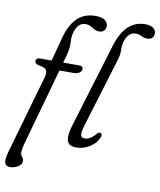

<svg xmlns="http://www.w3.org/2000/svg" viewBox="-107 -796 876 1048"><g transform="rotate(10 331.0 -272.0)"><path d="M57 -417.5Q57 -435.5 81.5 -435.5H143.5L177 -561Q196.5 -639 235.8 -678Q275 -717 338.5 -717Q374.5 -717 391 -703.8Q407.5 -690.5 407.5 -672.5Q407.5 -657 398 -647Q388.5 -637 371 -637Q356 -637 344.5 -643.5Q333 -650 321 -656.8Q309 -663.5 292.5 -663.5Q251.5 -663.5 235.5 -613.5Q226 -586 228.5 -553Q231 -520 221 -482.5L207.5 -435.5H296Q317.5 -435.5 317.5 -420Q317.5 -406.5 305 -398Q292.5 -389.5 275 -389.5H195L73.5 46Q67.5 66.5 67.5 87Q67.5 102 76 110.2Q84.5 118.5 84.5 133Q84.5 151 64.5 163.8Q44.5 176.5 20 176.5Q-3.5 176.5 -9 158Q-14.5 139.5 -3 99L122.5 -340Q130 -366.5 120.8 -380.5Q111.5 -394.5 79 -397.5Q57 -403 57 -417.5ZM612.5 -719.5Q643 -719.5 658 -707.8Q673 -696 673 -680Q673 -664.5 664 -654.2Q655 -644 637 -644Q618 -644 604 -652Q590 -660 568.5 -660Q549.5 -660 534.5 -645Q519.5 -630 512.5 -604.5Q505.5 -581 507 -556.5Q508.5 -532 497 -496.5L383.5 -124Q369.5 -79 372.5 -63.5Q375.5 -48 394 -48Q426.5 -48 457 -86Q465.5 -96 474 -93Q488.5 -88.5 479.5 -67Q467 -35.5 432 -13.5Q397 8.5 357 8.5Q316.5 8.5 307.2 -19.8Q298 -48 318 -112L457.5 -571Q481.5 -649.5 520.5 -684.5Q559.5 -719.5 612.5 -719.5Z"/></g></svg>

Font: Fraunces 72pt S100 Light
Style: Italic
Weight: 300
Italic angle: -16°
Version: Version 1.000; ttfautohint (v1.8.3)